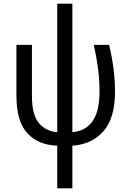

<svg xmlns="http://www.w3.org/2000/svg" viewBox="-20 -780 698 1040"><path d="M290 -760V-64Q228 -69 190.5 -113.5Q153 -158 153 -261V-537H69V-261Q69 -122 128.5 -58Q188 6 290 9V240H372V9Q475 3 539 -67.5Q603 -138 603 -285Q603 -403 571 -537H488Q503 -469 511 -409Q519 -349 519 -284Q519 -176 481 -123Q443 -70 372 -64V-760Z"/></svg>

Font: Noto Sans UI SemiCondensed
Style: Regular
Weight: 400
Width: 4
Designer: Monotype Design Team
Foundry: Monotype Imaging Inc.
Version: 1.001